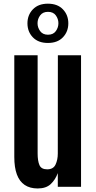

<svg xmlns="http://www.w3.org/2000/svg" viewBox="-20 -1040 533 1069"><path d="M189.9 9.3Q146.5 9.3 117.4 -10.3Q88.4 -29.8 74 -68.6Q59.6 -107.4 59.6 -166V-732.4H189.5V-186Q189.5 -144 199.7 -120.6Q210 -97.2 242.7 -97.2Q276.9 -97.2 289.3 -123.8Q301.8 -150.4 301.8 -185.1L302.2 -732.4H431.2V0H301.8V-76.2Q288.1 -39.1 262.2 -14.9Q236.3 9.3 189.9 9.3ZM246.6 -800.8Q193.4 -800.8 163.1 -832Q132.8 -863.3 132.8 -910.2Q132.8 -956.5 163.1 -988Q193.4 -1019.5 246.6 -1019.5Q300.3 -1019.5 330.3 -988Q360.4 -956.5 360.4 -910.2Q360.4 -863.8 330.3 -832.3Q300.3 -800.8 246.6 -800.8ZM247.1 -846.7Q276.4 -846.7 290.8 -866.7Q305.2 -886.7 305.2 -910.6Q305.2 -934.6 290.8 -954.3Q276.4 -974.1 247.1 -974.1Q218.3 -974.1 203.6 -954.3Q189 -934.6 189 -910.6Q189 -886.7 203.6 -866.7Q218.3 -846.7 247.1 -846.7Z"/></svg>

Font: Antonio
Style: Bold
Weight: 700
Designer: Vernon Adams
Foundry: Vernon Adams
Version: Version 1.002